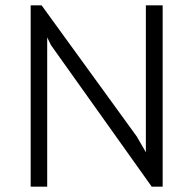

<svg xmlns="http://www.w3.org/2000/svg" viewBox="-20 -700 725 720"><path d="M157 0V-560L171 -531L549 0H590V-680H527V-129L493 -188L136 -680H95V0Z"/></svg>

Font: Catamaran Light
Style: Regular
Weight: 300
Designer: Pria Ravichandran
Version: Version 2.000